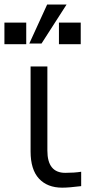

<svg xmlns="http://www.w3.org/2000/svg" viewBox="-55 -823 414 860"><path d="M82 -144.5V-525.4H157.2V-148.4Q157.2 -48.8 237.3 -48.8Q277.3 -48.8 308.6 -53.7V10.7Q253.9 17.6 223.6 17.6Q157.2 17.6 119.6 -22.9Q82 -63.5 82 -144.5ZM76.2 -627.9 156.2 -802.7H243.2L130.9 -627.9ZM-35.2 -625V-721.7H62.5V-625ZM209 -625V-721.7H306.6V-625Z"/></svg>

Font: Gothic A1
Style: Regular
Weight: 400
Designer: HanYang I&C Co.,Ltd.
Foundry: HanYang I&C Co.,Ltd.
Version: Version 2.50